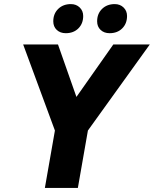

<svg xmlns="http://www.w3.org/2000/svg" viewBox="-20 -917 751 937"><path d="M248 -280 93 -700H263L353 -444L533 -700H711L409 -280L360 0H199ZM240 -813Q240 -850 264 -873.5Q288 -897 326 -897Q352 -897 369 -880.5Q386 -864 386 -839Q386 -802 362.5 -778.5Q339 -755 301 -755Q274 -755 257 -771Q240 -787 240 -813ZM454 -813Q454 -850 478 -873.5Q502 -897 540 -897Q566 -897 583 -880.5Q600 -864 600 -839Q600 -802 576.5 -778.5Q553 -755 515 -755Q488 -755 471 -771Q454 -787 454 -813Z"/></svg>

Font: Sarabun ExtraBold
Style: Italic
Weight: 800
Italic angle: -10°
Designer: Suppakit Chalermlarp | Katatrad Co.,Ltd.
Foundry: Cadson Demak Co.,Ltd.
Version: Version 1.000; ttfautohint (v1.6)